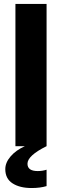

<svg xmlns="http://www.w3.org/2000/svg" viewBox="-20 -740 314 972"><path d="M58.1 0V-720.2H215.8V0Q119.1 47.9 119.1 88.9Q119.1 126 170.9 126Q194.8 126 215.8 119.1V202.1Q183.1 211.9 140.1 211.9Q80.1 211.9 43.5 188.2Q6.8 164.6 6.8 116.2Q6.8 83 33.7 51.8Q60.5 20.5 106 0Z"/></svg>

Font: Aspekta 400
Style: Bold
Weight: 700
Designer: Ivo Dolenc
Version: Version 2.000